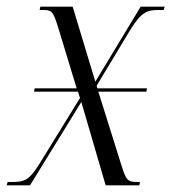

<svg xmlns="http://www.w3.org/2000/svg" viewBox="-29 -556 514 576"><path d="M-9 0H61L215 -250L288 0H389L391 -10H383C352 -10 349 -17 335 -61L266 -281H410L412 -291H263L261 -299L364 -470C396 -521 414 -526 447 -526H462L465 -536H393L257 -311L189 -536H92L90 -526H102C128 -526 131 -519 146 -472L201 -291H75L73 -281H205L211 -262L89 -64C59 -16 45 -10 7 -10H-6Z"/></svg>

Font: Noto Serif Display Condensed Light
Style: Italic
Weight: 300
Width: 3
Italic angle: -12°
Designer: Monotype Design Team
Foundry: Monotype Imaging Inc.
Version: Version 2.009